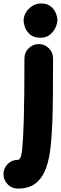

<svg xmlns="http://www.w3.org/2000/svg" viewBox="-111 -815 357 1121"><path d="M115.2 -557.6Q149.9 -557.6 174.3 -533.2Q198.7 -508.8 198.7 -474.1Q198.7 -361.8 198 -270.5Q197.3 -179.2 194.8 -106.4Q191.9 -34.2 185.3 35.6Q178.7 105.5 159.4 162.1Q140.1 218.8 100.6 252.4Q61 286.1 -7.3 286.1Q-41.5 286.1 -66.2 261.2Q-90.8 236.3 -90.8 202.1Q-90.8 167.5 -66.2 142.8Q-41.5 118.2 -7.3 118.2Q12.2 118.2 18.3 59.8Q24.4 1.5 27.8 -113.3Q29.8 -183.1 30.8 -272.5Q31.7 -361.8 31.7 -474.1Q31.7 -508.8 56.4 -533.2Q81.1 -557.6 115.2 -557.6ZM26.9 -694.8Q26.9 -719.7 40.8 -742.7Q54.7 -765.6 77.9 -780.3Q101.1 -794.9 128.4 -794.9Q163.6 -794.9 184.6 -778.1Q205.6 -761.2 214.8 -738.5Q224.1 -715.8 224.1 -698.2Q224.1 -678.7 213.1 -654.3Q202.1 -629.9 180.2 -612.3Q158.2 -594.7 126 -594.7Q87.4 -594.7 65.9 -612.5Q44.4 -630.4 35.6 -653.8Q26.9 -677.2 26.9 -694.8Z"/></svg>

Font: Mikhak-FD Black
Style: Regular
Weight: 900
Designer: Amin Abedi
Version: Version 3.2